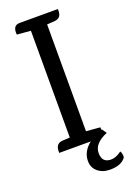

<svg xmlns="http://www.w3.org/2000/svg" viewBox="-160 -737 658 961"><g transform="rotate(-20 169.0 -256.5)"><path d="M299 -13Q226 17 226 68.5Q226 120 274 120Q301 120 330 98Q334 101 336.5 113Q339 125 337 132Q313 166 253 166Q213 166 187.5 144.5Q162 123 162 88Q162 37 209 0H41V-8Q41 -49 76 -52L117 -54V-623L44 -629Q39 -679 77 -679H281V-670Q281 -631 246 -628L205 -625H204V-56H205L278 -50Q278 -49 278.5 -44Q279 -39 279 -36L282 -37Z"/></g></svg>

Font: Karma Medium
Style: Regular
Weight: 500
Designer: Joana Correia
Foundry: Indian Type Foundry
Version: Version 1.202;PS 1.0;hotconv 1.0.78;makeotf.lib2.5.61930; tt